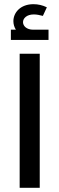

<svg xmlns="http://www.w3.org/2000/svg" viewBox="-20 -898 284 918"><path d="M139 -756C107 -756 90 -774 90 -792C90 -810 107 -829 142 -829C155 -829 170 -826 185 -822L204 -863C184 -873 162 -878 140 -878C77 -878 44 -837 44 -797C44 -783 48 -768 56 -756H32V-707H212V-756ZM170 0V-641H74V0Z"/></svg>

Font: UULA Sans Medium
Style: Regular
Weight: 500
Designer: Mohamed Gaber, Laura Garcia Mut
Foundry: Kief Type Foundry
Version: Version 3.006;hotconv 1.0.109;makeotfexe 2.5.65596